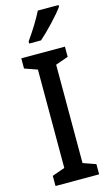

<svg xmlns="http://www.w3.org/2000/svg" viewBox="-141 -989 593 1037"><g transform="rotate(-15 155.5 -470.0)"><path d="M302 -931V-940H186C164 -896 130 -841 95 -792V-780H161C205 -818 275 -892 302 -931ZM277 0V-57L206 -82V-632L277 -657V-714H33V-657L104 -632V-82L33 -57V0Z"/></g></svg>

Font: Noto Sans Kannada Condensed Medium
Style: Regular
Weight: 500
Width: 3
Designer: Jelle Bosma - Monotype Design Team
Foundry: Monotype Imaging Inc.
Version: Version 2.005